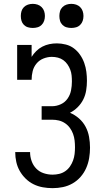

<svg xmlns="http://www.w3.org/2000/svg" viewBox="-20 -968 540 996"><path d="M253 8Q227 8 202 3.5Q177 -1 154.5 -12Q132 -23 113.5 -41Q95 -59 82.5 -81Q70 -103 64.5 -128Q59 -153 59 -178Q59 -179 59 -179Q59 -179 59 -179H136Q136 -179 136 -179Q136 -179 136 -179Q136 -155 144 -132.5Q152 -110 168 -93.5Q184 -77 206.5 -69.5Q229 -62 253 -62Q270 -62 287 -66Q304 -70 318.5 -80Q333 -90 343 -104.5Q353 -119 359 -135.5Q365 -152 367 -169Q369 -186 369 -204Q369 -222 367 -239.5Q365 -257 359 -273.5Q353 -290 342.5 -304.5Q332 -319 317 -329Q302 -339 285 -343Q268 -347 250 -347H196V-417H250Q273 -417 295 -427Q317 -437 330.5 -456.5Q344 -476 348.5 -499Q353 -522 353 -545Q353 -561 351.5 -576.5Q350 -592 344.5 -606.5Q339 -621 330 -634Q321 -647 308.5 -656Q296 -665 280.5 -669Q265 -673 249 -673Q227 -673 205.5 -664.5Q184 -656 169.5 -638.5Q155 -621 149.5 -599Q144 -577 144 -554H69V-735H144V-673Q154 -689 168 -703Q182 -717 199.5 -726Q217 -735 236 -739Q255 -743 275 -743Q298 -743 321.5 -737Q345 -731 363.5 -717Q382 -703 395.5 -683.5Q409 -664 417 -641.5Q425 -619 428 -595.5Q431 -572 431 -549Q431 -524 427 -499Q423 -474 412 -452Q401 -430 383 -412Q365 -394 343 -383Q369 -372 390 -353.5Q411 -335 424 -310.5Q437 -286 442 -258Q447 -230 447 -202Q447 -175 442.5 -148Q438 -121 427 -96Q416 -71 398 -50.5Q380 -30 356.5 -16.5Q333 -3 306.5 2.5Q280 8 253 8ZM350 -823Q337 -823 325 -826.5Q313 -830 304 -839Q295 -848 291.5 -860Q288 -872 288 -885Q288 -898 291.5 -910Q295 -922 304 -931Q313 -940 325 -944Q337 -948 350 -948Q363 -948 375 -944Q387 -940 396 -931Q405 -922 409 -910Q413 -898 413 -885Q413 -872 409 -860Q405 -848 396 -839Q387 -830 375 -826.5Q363 -823 350 -823ZM150 -823Q137 -823 125 -826.5Q113 -830 104 -839Q95 -848 91.5 -860Q88 -872 88 -885Q88 -898 91.5 -910Q95 -922 104 -931Q113 -940 125 -944Q137 -948 150 -948Q163 -948 175 -944Q187 -940 196 -931Q205 -922 209 -910Q213 -898 213 -885Q213 -872 209 -860Q205 -848 196 -839Q187 -830 175 -826.5Q163 -823 150 -823Z"/></svg>

Font: Iosevka Gothic
Style: Regular
Weight: 400
Monospace: yes
Designer: Belleve Invis
Foundry: Belleve Invis
Version: Version 15.5.1; ttfautohint (v1.8.4)